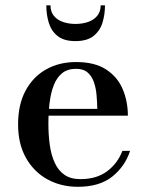

<svg xmlns="http://www.w3.org/2000/svg" viewBox="-20 -708 566 738"><path d="M279 10Q214.5 10 162.5 -18.5Q110.5 -47 80 -100.8Q49.5 -154.5 49.5 -230Q49.5 -305.5 78 -359Q106.5 -412.5 156.8 -441Q207 -469.5 272.5 -469.5Q344.5 -469.5 388.2 -440.8Q432 -412 451.8 -365Q471.5 -318 471.5 -263.5H117V-289.5H354Q353.5 -314.5 351.2 -341.5Q349 -368.5 341.2 -391.5Q333.5 -414.5 317.2 -429Q301 -443.5 272.5 -443.5Q240 -443.5 219.2 -427Q198.5 -410.5 187 -381.2Q175.5 -352 170.8 -314Q166 -276 166 -233Q166 -188.5 171.5 -149.8Q177 -111 190.8 -81.5Q204.5 -52 228.2 -35.8Q252 -19.5 289 -19.5Q351.5 -19.5 391.8 -49.8Q432 -80 450.5 -128H480Q460.5 -68.5 411.5 -29.2Q362.5 10 279 10ZM270 -550Q226 -550 201.5 -569.5Q177 -589 167.5 -620.5Q158 -652 158 -687.5H174Q174 -663.5 186.8 -647.5Q199.5 -631.5 221.5 -623.8Q243.5 -616 270 -616Q297 -616 319 -623.8Q341 -631.5 354 -647.5Q367 -663.5 367 -687.5H383.5Q383.5 -652 373.8 -620.5Q364 -589 339.2 -569.5Q314.5 -550 270 -550Z"/></svg>

Font: Bodoni Moda 9pt Medium
Style: Regular
Weight: 500
Designer: Owen Earl
Foundry: indestructible type
Version: Version 2.005